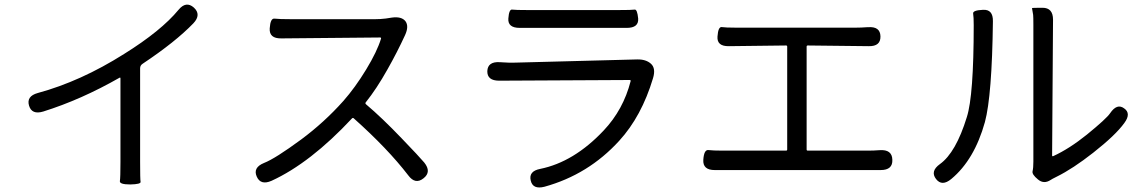

<svg xmlns="http://www.w3.org/2000/svg" viewBox="-20 -784 5010 840"><path d="M550 23Q502 23 504.5 8Q507 -7 507 -76V-441Q507 -446 503 -444Q335 -348 169 -296Q119 -281 107 -322Q95 -363 145 -377Q333 -428 523 -548Q685 -649 761 -741Q794 -781 828 -751Q862 -720 826 -682Q748 -601 604 -505Q593 -498 593 -485V-76Q593 1 595 11.5Q597 22 550 23Z M1833 -4Q1797 25 1766 -17Q1676 -134 1528 -266Q1524 -270 1520 -266Q1338 -71 1168 7Q1120 28 1103 -12Q1086 -51 1135 -71Q1184 -90 1298 -174Q1399 -249 1482 -342Q1534 -401 1582 -480Q1630 -559 1647 -615Q1648 -620 1643 -620L1211 -616Q1157 -615 1160 -660Q1163 -705 1181 -702.5Q1199 -700 1258 -700H1620Q1644 -700 1668 -703L1694 -707Q1737 -713 1754 -691Q1770 -669 1752 -630Q1718 -556 1675 -480Q1628 -396 1580 -336Q1577 -332 1581 -328Q1651 -269 1738 -178Q1815 -98 1836 -73Q1869 -32 1833 -4Z M2362 33Q2311 46 2302 6Q2292 -35 2343 -45Q2491 -75 2621 -213Q2707 -304 2739 -429Q2740 -434 2735 -434L2164 -431Q2111 -431 2112 -473Q2114 -515 2166 -512L2184 -511Q2209 -509 2234 -510L2767 -524Q2806 -525 2828 -505Q2850 -485 2837 -442Q2787 -275 2689 -168Q2554 -20 2362 33ZM2254 -662Q2201 -662 2204 -703Q2207 -744 2220.5 -742Q2234 -740 2291 -740H2684Q2745 -740 2756.5 -742Q2768 -744 2772 -703Q2775 -662 2722 -662Z M3107 -40Q3054 -40 3057 -85Q3060 -130 3079.5 -127.5Q3099 -125 3142 -125H3419Q3424 -125 3424 -130V-580Q3424 -585 3419 -585L3169 -582Q3116 -581 3119 -624Q3122 -668 3138 -665.5Q3154 -663 3199 -663H3724Q3749 -663 3774 -665H3778Q3831 -669 3832 -625Q3833 -581 3781 -582L3514 -585Q3509 -585 3509 -580V-130Q3509 -125 3514 -125H3778Q3803 -125 3828 -127Q3883 -131 3884 -85Q3886 -40 3833 -40Z M4142 -1Q4101 33 4075 -1Q4049 -35 4092 -66Q4162 -116 4210 -272Q4240 -366 4240 -674Q4240 -710 4237.5 -724.5Q4235 -739 4280 -741Q4325 -744 4324 -691Q4320 -365 4289 -250Q4243 -85 4142 -1ZM4577 3Q4547 23 4521 1Q4494 -21 4497.5 -35Q4501 -49 4501 -77V-676Q4501 -710 4500 -719Q4495 -747 4495 -748.5Q4495 -750 4541 -750Q4587 -750 4587 -698L4583 -104Q4583 -99 4588 -101Q4658 -133 4735 -195Q4821 -265 4837 -289Q4867 -333 4898 -310Q4930 -288 4899 -246Q4861 -193 4763 -116Q4674 -46 4603 -11Q4581 0 4577 3Z"/></svg>

Font: Resource Han Rounded CN
Style: Regular
Weight: 400
Designer: Cyano Hao (round all glyphs); Ryoko NISHIZUKA  (kana, bopomofo & ideographs); Paul D. Hunt (Latin, Greek & Cyrillic); Sa
Foundry: Cyano Hao
Version: 0.990